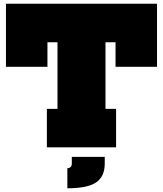

<svg xmlns="http://www.w3.org/2000/svg" viewBox="-20 -792 876 1032"><path d="M824 -772V-433H601V-565H547V-207H604V0H232V-207H289V-565H235V-433H12V-772ZM366 51H543V87Q543 156.5 497 188.2Q451 220 342 220V112Q353.5 112 359.8 105.5Q366 99 366 87Z"/></svg>

Font: Hepta Slab Black
Style: Regular
Weight: 900
Designer: Michael LaGattuta
Foundry: Michael LaGattuta
Version: Version 1.102